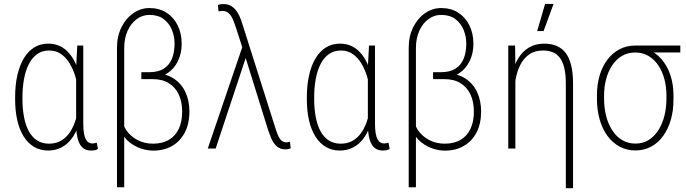

<svg xmlns="http://www.w3.org/2000/svg" viewBox="-20 -762 3521 985"><path d="M57.6 -252.9V-263.2Q57.6 -325.7 69.1 -376.2Q80.6 -426.8 102.3 -462.9Q124 -499 155.5 -518.6Q187 -538.1 227.5 -538.1Q257.3 -538.1 282 -527.8Q306.6 -517.6 325.7 -498.5Q344.7 -479.5 359.1 -453.4Q373.5 -427.2 383.3 -394.8Q393.1 -362.3 398.4 -325.7V-189.9Q393.6 -148.9 380.4 -112.5Q367.2 -76.2 345.9 -48.6Q324.7 -21 294.7 -5.4Q264.6 10.3 226.6 10.3Q186.5 10.3 155 -8.3Q123.5 -26.9 101.8 -61.3Q80.1 -95.7 68.8 -144.3Q57.6 -192.9 57.6 -252.9ZM95.2 -263.2V-252.9Q95.2 -203.1 103.3 -161.1Q111.3 -119.1 127.9 -88.6Q144.5 -58.1 170.4 -41.5Q196.3 -24.9 231 -24.9Q265.1 -24.9 290.3 -38.6Q315.4 -52.2 333.5 -76.4Q351.6 -100.6 363 -132.1Q374.5 -163.6 380.4 -199.7V-309.6Q376 -339.4 365.5 -373Q355 -406.7 337.4 -436.3Q319.8 -465.8 293.9 -484.4Q268.1 -502.9 231.9 -502.9Q196.8 -502.9 170.9 -484.6Q145 -466.3 128.2 -433.6Q111.3 -400.9 103.3 -357.2Q95.2 -313.5 95.2 -263.2ZM376.5 -528.3H407.2V-128.4Q407.2 -98.1 410.6 -78.4Q414.1 -58.6 420.4 -47.1Q426.8 -35.6 435.3 -30.8Q443.8 -25.9 453.6 -25.9Q460 -25.9 465.8 -27.3Q471.7 -28.8 476.6 -29.8L482.4 2Q474.1 7.8 465.3 9Q456.5 10.3 447.3 10.3Q428.2 10.3 413.8 2.4Q399.4 -5.4 389.9 -22Q380.4 -38.6 375.5 -64.9Q370.6 -91.3 370.6 -128.4V-416Z M705.1 -386.7H765.1Q827.1 -386.7 868.4 -360.8Q909.7 -335 930.7 -290.5Q951.7 -246.1 951.7 -190.9Q951.7 -127 928 -82Q904.3 -37.1 862.8 -13.2Q821.3 10.7 766.6 10.7Q736.8 10.7 704.8 0.5Q672.9 -9.8 646 -30.8Q619.1 -51.8 602.5 -83.7Q585.9 -115.7 585.9 -159.2L605 -170.4Q605 -128.9 626.7 -95.9Q648.4 -63 684.8 -43.9Q721.2 -24.9 764.6 -24.9Q813.5 -24.9 846.9 -44.9Q880.4 -64.9 897.5 -101.8Q914.6 -138.7 914.6 -189Q914.6 -239.7 897.2 -276.9Q879.9 -314 846.4 -335Q813 -356 764.2 -356H705.1ZM746.6 -720.7Q797.4 -720.7 834.2 -697Q871.1 -673.3 891.6 -631.8Q912.1 -590.3 912.1 -536.6Q912.1 -488.3 892.6 -448.2Q873 -408.2 836.2 -384.3Q799.3 -360.4 746.6 -360.4H705.1V-391.6H745.1Q791.5 -391.6 820.1 -409.7Q848.6 -427.7 862.1 -460.7Q875.5 -493.7 875.5 -538.6Q875.5 -575.2 861.8 -608.9Q848.1 -642.6 819.6 -664.1Q791 -685.5 746.6 -685.5Q710.4 -685.5 681.2 -663.8Q651.9 -642.1 634.5 -603.8Q617.2 -565.4 617.2 -515.6V198.7H580.1V-515.6Q580.1 -575.7 602.8 -621.6Q625.5 -667.5 663.6 -694.1Q701.7 -720.7 746.6 -720.7Z M1243.2 -472.7 1086.4 0H1045.9L1229 -538.1L1256.8 -524.9ZM1126 -741.2Q1151.4 -741.2 1168.7 -729.5Q1186 -717.8 1197.5 -699.5Q1209 -681.2 1216.3 -660.6Q1223.6 -640.1 1228.5 -623L1389.2 -116.2Q1397.5 -88.9 1405.3 -70.1Q1413.1 -51.3 1423.6 -41.5Q1434.1 -31.7 1449.2 -31.7Q1452.1 -31.7 1458.3 -32.7Q1464.4 -33.7 1467.8 -35.2L1471.2 -1Q1466.8 1 1459.2 2.7Q1451.7 4.4 1445.3 4.4Q1417 4.4 1399.7 -11.5Q1382.3 -27.3 1372.1 -51.5Q1361.8 -75.7 1353.5 -101.1L1236.3 -477.5L1192.9 -612.8Q1184.1 -640.1 1175.3 -661.1Q1166.5 -682.1 1153.6 -694.1Q1140.6 -706.1 1120.1 -706.1Q1118.2 -706.1 1111.3 -705.3Q1104.5 -704.6 1101.1 -703.6L1098.1 -736.3Q1102.5 -738.8 1111.3 -740Q1120.1 -741.2 1126 -741.2Z M1554.2 -252.9V-263.2Q1554.2 -325.7 1565.7 -376.2Q1577.1 -426.8 1598.9 -462.9Q1620.6 -499 1652.1 -518.6Q1683.6 -538.1 1724.1 -538.1Q1753.9 -538.1 1778.6 -527.8Q1803.2 -517.6 1822.3 -498.5Q1841.3 -479.5 1855.7 -453.4Q1870.1 -427.2 1879.9 -394.8Q1889.6 -362.3 1895 -325.7V-189.9Q1890.1 -148.9 1877 -112.5Q1863.8 -76.2 1842.5 -48.6Q1821.3 -21 1791.3 -5.4Q1761.2 10.3 1723.1 10.3Q1683.1 10.3 1651.6 -8.3Q1620.1 -26.9 1598.4 -61.3Q1576.7 -95.7 1565.4 -144.3Q1554.2 -192.9 1554.2 -252.9ZM1591.8 -263.2V-252.9Q1591.8 -203.1 1599.9 -161.1Q1607.9 -119.1 1624.5 -88.6Q1641.1 -58.1 1667 -41.5Q1692.9 -24.9 1727.5 -24.9Q1761.7 -24.9 1786.9 -38.6Q1812 -52.2 1830.1 -76.4Q1848.1 -100.6 1859.6 -132.1Q1871.1 -163.6 1877 -199.7V-309.6Q1872.6 -339.4 1862.1 -373Q1851.6 -406.7 1834 -436.3Q1816.4 -465.8 1790.5 -484.4Q1764.6 -502.9 1728.5 -502.9Q1693.4 -502.9 1667.5 -484.6Q1641.6 -466.3 1624.8 -433.6Q1607.9 -400.9 1599.9 -357.2Q1591.8 -313.5 1591.8 -263.2ZM1873 -528.3H1903.8V-128.4Q1903.8 -98.1 1907.2 -78.4Q1910.6 -58.6 1917 -47.1Q1923.3 -35.6 1931.9 -30.8Q1940.4 -25.9 1950.2 -25.9Q1956.5 -25.9 1962.4 -27.3Q1968.3 -28.8 1973.1 -29.8L1979 2Q1970.7 7.8 1961.9 9Q1953.1 10.3 1943.8 10.3Q1924.8 10.3 1910.4 2.4Q1896 -5.4 1886.5 -22Q1877 -38.6 1872.1 -64.9Q1867.2 -91.3 1867.2 -128.4V-416Z M2201.7 -386.7H2261.7Q2323.7 -386.7 2365 -360.8Q2406.2 -335 2427.2 -290.5Q2448.2 -246.1 2448.2 -190.9Q2448.2 -127 2424.6 -82Q2400.9 -37.1 2359.4 -13.2Q2317.9 10.7 2263.2 10.7Q2233.4 10.7 2201.4 0.5Q2169.4 -9.8 2142.6 -30.8Q2115.7 -51.8 2099.1 -83.7Q2082.5 -115.7 2082.5 -159.2L2101.6 -170.4Q2101.6 -128.9 2123.3 -95.9Q2145 -63 2181.4 -43.9Q2217.8 -24.9 2261.2 -24.9Q2310.1 -24.9 2343.5 -44.9Q2377 -64.9 2394 -101.8Q2411.1 -138.7 2411.1 -189Q2411.1 -239.7 2393.8 -276.9Q2376.5 -314 2343 -335Q2309.6 -356 2260.7 -356H2201.7ZM2243.2 -720.7Q2293.9 -720.7 2330.8 -697Q2367.7 -673.3 2388.2 -631.8Q2408.7 -590.3 2408.7 -536.6Q2408.7 -488.3 2389.2 -448.2Q2369.6 -408.2 2332.8 -384.3Q2295.9 -360.4 2243.2 -360.4H2201.7V-391.6H2241.7Q2288.1 -391.6 2316.7 -409.7Q2345.2 -427.7 2358.6 -460.7Q2372.1 -493.7 2372.1 -538.6Q2372.1 -575.2 2358.4 -608.9Q2344.7 -642.6 2316.2 -664.1Q2287.6 -685.5 2243.2 -685.5Q2207 -685.5 2177.7 -663.8Q2148.4 -642.1 2131.1 -603.8Q2113.8 -565.4 2113.8 -515.6V198.7H2076.7V-515.6Q2076.7 -575.7 2099.4 -621.6Q2122.1 -667.5 2160.2 -694.1Q2198.2 -720.7 2243.2 -720.7Z M2624 -415.5V0H2587.4V-528.3H2622.6ZM2618.2 -272H2595.2Q2595.2 -330.1 2606.2 -378.9Q2617.2 -427.7 2639.2 -463.4Q2661.1 -499 2694.3 -518.6Q2727.5 -538.1 2772.5 -538.1Q2808.1 -538.1 2835.4 -526.6Q2862.8 -515.1 2881.6 -490.7Q2900.4 -466.3 2910.2 -427Q2919.9 -387.7 2919.9 -332.5V203.6H2882.8V-332.5Q2882.8 -382.8 2874.3 -416Q2865.7 -449.2 2850.1 -468.3Q2834.5 -487.3 2813 -495.1Q2791.5 -502.9 2766.1 -502.9Q2723.1 -502.9 2694.6 -482.7Q2666 -462.4 2649.2 -429Q2632.3 -395.5 2625.2 -354.5Q2618.2 -313.5 2618.2 -272ZM2735.8 -602.5 2776.4 -741.7H2819.8L2768.6 -602.5Z M3042.5 -254.9V-273.4Q3042.5 -328.6 3056.4 -375.2Q3070.3 -421.9 3096.2 -456.1Q3122.1 -490.2 3158.4 -509.3Q3194.8 -528.3 3238.8 -528.3Q3250 -528.3 3259.5 -525.6Q3269 -522.9 3279.1 -518.6Q3289.1 -514.2 3300.8 -509.8Q3342.8 -493.7 3372.8 -459.5Q3402.8 -425.3 3418.9 -377.7Q3435.1 -330.1 3435.1 -271.5V-251.5Q3435.1 -194.8 3421.4 -147.2Q3407.7 -99.6 3381.8 -64.2Q3356 -28.8 3320.1 -9.5Q3284.2 9.8 3239.7 9.8Q3195.3 9.8 3158.9 -9.8Q3122.6 -29.3 3096.4 -64.9Q3070.3 -100.6 3056.4 -148.9Q3042.5 -197.3 3042.5 -254.9ZM3079.1 -273.4V-254.9Q3079.1 -208.5 3089.6 -167.2Q3100.1 -126 3120.6 -94Q3141.1 -62 3171.1 -43.7Q3201.2 -25.4 3239.7 -25.4Q3278.3 -25.4 3307.6 -43.7Q3336.9 -62 3357.4 -94Q3377.9 -126 3388.4 -167.2Q3398.9 -208.5 3398.9 -254.9V-273.4Q3398.9 -316.4 3388.4 -356.2Q3377.9 -396 3357.4 -426.5Q3336.9 -457 3307.1 -474.9Q3277.3 -492.7 3238.8 -492.7Q3200.2 -492.7 3170.4 -474.9Q3140.6 -457 3120.4 -426.5Q3100.1 -396 3089.6 -356.2Q3079.1 -316.4 3079.1 -273.4ZM3470.2 -528.3V-492.7H3238.3V-528.3Z"/></svg>

Font: Roboto Condensed ExtraLight
Style: Regular
Weight: 250
Designer: Christian Robertson
Foundry: Google
Version: Version 3.008; 2023